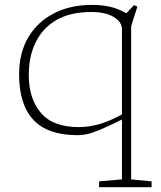

<svg xmlns="http://www.w3.org/2000/svg" viewBox="-20 -542 656 784"><path d="M599 198.5V222.5H384.5V198.5L478 190.5V-54Q420.5 -25.5 388 -12Q355.5 1.5 335.8 5.8Q316 10 296.5 10Q175 10 116.5 -52.5Q58 -115 58 -238.5Q58 -325.5 95.2 -389Q132.5 -452.5 199.5 -487.2Q266.5 -522 355 -522Q398.5 -522 431.2 -514Q464 -506 496 -488L527 -521L541 -515L515.5 -435V190.5ZM97.5 -236Q97.5 -139 147 -81Q196.5 -23 302 -23Q341 -23 382.5 -34.2Q424 -45.5 478 -74.5V-422.5Q478 -452 444.8 -472.5Q411.5 -493 352 -493Q268 -493 211.5 -460.8Q155 -428.5 126.2 -370.5Q97.5 -312.5 97.5 -236Z"/></svg>

Font: Newsreader 6pt ExtraLight
Style: Regular
Weight: 275
Designer: Hugues Gentile
Foundry: Production Type
Version: Version 1.003; ttfautohint (v1.8.3)